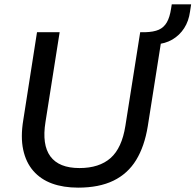

<svg xmlns="http://www.w3.org/2000/svg" viewBox="-20 -853 898 882"><path d="M339 9Q271 9 219 -10Q167 -29 133 -68Q99 -107 86.5 -165.5Q74 -224 87 -302L150 -705H254L189 -293Q172 -188 211.5 -134.5Q251 -81 345 -81Q436 -81 488 -127Q540 -173 556 -275L624 -705H727L659 -274Q644 -181 605.5 -118Q567 -55 501 -23Q435 9 339 9ZM694 -649 643 -684 646 -705Q686 -706 709.5 -716.5Q733 -727 746.5 -750.5Q760 -774 766 -814L769 -833H858L853 -800Q847 -756 826 -723.5Q805 -691 772 -671.5Q739 -652 694 -649Z"/></svg>

Font: Nunito Sans 12pt ExtraLight 12pt SemiBold
Style: Italic
Weight: 600
Italic angle: -9°
Version: Version 3.101;gftools[0.9.27]